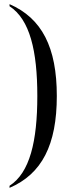

<svg xmlns="http://www.w3.org/2000/svg" viewBox="-20 -779 343 926"><path d="M26 117V127C182 60 254 -80 254 -316C254 -551 182 -691 26 -759V-749C124 -685 160 -534 160 -316C160 -98 124 54 26 117Z"/></svg>

Font: Noto Serif Display Condensed
Style: Regular
Weight: 400
Width: 3
Designer: Monotype Design Team
Foundry: Monotype Imaging Inc.
Version: Version 2.009